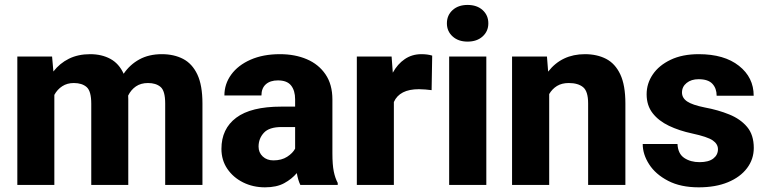

<svg xmlns="http://www.w3.org/2000/svg" viewBox="-20 -761 3155 790"><path d="M283.7 -419.4Q256.3 -419.4 236.1 -406.2Q215.8 -393.1 203.6 -370.6V0H51.3V-528.3H194.3L199.7 -466.8Q225.6 -500.5 263.4 -519.3Q301.3 -538.1 351.1 -538.1Q398.4 -538.1 434.1 -518.8Q469.7 -499.5 488.8 -457.5Q514.2 -495.1 553.5 -516.6Q592.8 -538.1 646 -538.1Q695.8 -538.1 733.4 -518.6Q771 -499 792 -454.6Q813 -410.2 813 -335V0H659.7V-335Q659.7 -387.2 640.6 -403.3Q621.6 -419.4 588.9 -419.4Q559.6 -419.4 539.3 -405.5Q519 -391.6 507.3 -367.7Q507.8 -360.4 507.8 -352.5V0H355.5V-334Q355.5 -386.2 336.4 -402.8Q317.4 -419.4 283.7 -419.4Z M1215.8 0Q1206.5 -19 1201.2 -48.8Q1180.7 -24.4 1149.4 -7.3Q1118.2 9.8 1070.3 9.8Q1021 9.8 980.2 -10.5Q939.5 -30.8 915.3 -66.4Q891.1 -102.1 891.1 -148.4Q891.1 -231 951.9 -276.6Q1012.7 -322.3 1137.2 -322.3H1194.3V-352.5Q1194.3 -388.2 1177.7 -409.2Q1161.1 -430.2 1123.5 -430.2Q1091.8 -430.2 1073.7 -414.1Q1055.7 -397.9 1055.7 -368.2H903.3Q903.3 -415.5 931.4 -454.1Q959.5 -492.7 1011 -515.4Q1062.5 -538.1 1131.8 -538.1Q1193.8 -538.1 1242.4 -517.3Q1291 -496.6 1319.3 -455.1Q1347.7 -413.6 1347.7 -351.6V-130.4Q1347.7 -83 1353.3 -55.7Q1358.9 -28.3 1369.6 -8.3V0ZM1105 -101.1Q1138.7 -101.1 1161.6 -116Q1184.6 -130.9 1194.3 -149.4V-238.3H1138.7Q1087.4 -238.3 1065.7 -214.6Q1043.9 -190.9 1043.9 -157.7Q1043.9 -133.3 1061 -117.2Q1078.1 -101.1 1105 -101.1Z M1758.3 -532.2 1755.9 -390.1Q1745.6 -391.6 1730.2 -392.8Q1714.8 -394 1703.6 -394Q1624 -394 1600.6 -341.3V0H1448.2V-528.3H1591.3L1596.2 -461.9Q1615.7 -497.6 1645.5 -517.8Q1675.3 -538.1 1713.9 -538.1Q1739.3 -538.1 1758.3 -532.2Z M1818.8 -665Q1818.8 -698.2 1842.3 -719.5Q1865.7 -740.7 1903.8 -740.7Q1942.4 -740.7 1965.8 -719.5Q1989.3 -698.2 1989.3 -665Q1989.3 -632.3 1965.8 -611.1Q1942.4 -589.8 1903.8 -589.8Q1865.7 -589.8 1842.3 -611.1Q1818.8 -632.3 1818.8 -665ZM1981 -528.3V0H1828.1V-528.3Z M2320.3 -419.4Q2291.5 -419.4 2271.7 -407.2Q2252 -395 2239.7 -374V0H2086.9V-528.3H2230.5L2235.4 -466.3Q2291.5 -538.1 2386.7 -538.1Q2436.5 -538.1 2473.9 -518.8Q2511.2 -499.5 2532.2 -455.1Q2553.2 -410.6 2553.2 -335V0H2399.9V-335.4Q2399.9 -385.3 2379.2 -402.3Q2358.4 -419.4 2320.3 -419.4Z M2934.1 -147Q2934.1 -168.5 2912.6 -183.3Q2891.1 -198.2 2827.6 -211.9Q2774.9 -223.1 2732.4 -243.4Q2689.9 -263.7 2665.3 -295.4Q2640.6 -327.1 2640.6 -373Q2640.6 -417.5 2666 -454.8Q2691.4 -492.2 2739.5 -515.1Q2787.6 -538.1 2855 -538.1Q2960 -538.1 3020.5 -490.2Q3081.1 -442.4 3081.1 -367.2H2928.7Q2928.7 -397.5 2911.1 -416.3Q2893.6 -435.1 2854.5 -435.1Q2824.2 -435.1 2805.2 -419.7Q2786.1 -404.3 2786.1 -380.4Q2786.1 -357.9 2807.4 -343.5Q2828.6 -329.1 2879.9 -318.8Q2935.1 -308.6 2980.7 -290Q3026.4 -271.5 3054 -238.8Q3081.5 -206.1 3081.5 -152.3Q3081.5 -106 3053.7 -69.1Q3025.9 -32.2 2975.1 -11.2Q2924.3 9.8 2855 9.8Q2780.3 9.8 2728.8 -17.1Q2677.2 -43.9 2650.9 -85Q2624.5 -126 2624.5 -168.5H2767.6Q2769.5 -128.4 2795.4 -111.1Q2821.3 -93.8 2858.4 -93.8Q2895.5 -93.8 2914.8 -108.6Q2934.1 -123.5 2934.1 -147Z"/></svg>

Font: Vazirmatn RD FD ExtraBold
Style: Regular
Weight: 800
Designer: Saber Rastikerdar
Foundry: Saber Rastikerdar
Version: Version 33.003